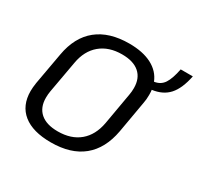

<svg xmlns="http://www.w3.org/2000/svg" viewBox="-157 -915 1142 1110"><g transform="rotate(30 414.0 -359.5)"><path d="M661 -544Q663 -534 663 -511Q663 -480 658 -456L621 -244Q598 -118 519 -53.5Q440 11 307 11Q186 11 122 -40.5Q58 -92 58 -188Q58 -211 63 -244L101 -456Q123 -582 203 -646.5Q283 -711 416 -711Q507 -711 566.5 -680Q626 -649 649 -591Q691 -597 712.5 -630Q734 -663 747 -730H828Q810 -641 770.5 -597Q731 -553 661 -544ZM567 -501Q567 -566 527 -601Q487 -636 411 -636Q323 -636 267 -589Q211 -542 196 -456L158 -244Q154 -223 154 -199Q154 -134 194 -99Q234 -64 310 -64Q399 -64 454.5 -110.5Q510 -157 526 -244L563 -456Q567 -477 567 -501Z"/></g></svg>

Font: KoHo Medium
Style: Italic
Weight: 500
Italic angle: -10°
Designer: Cadson Demak & Katatrad Team
Foundry: Cadson Demak Co.,Ltd.
Version: Version 1.000